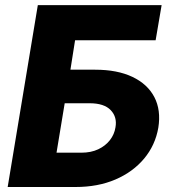

<svg xmlns="http://www.w3.org/2000/svg" viewBox="-20 -748 692 768"><path d="M10.7 0 131.3 -727.5H626.5L602.5 -586.9H280.3L261.7 -469.2H360.8Q449.2 -469.2 509.8 -440.4Q570.3 -411.6 597.4 -359.6Q624.5 -307.6 613.3 -237.3Q601.1 -167 556.4 -113.5Q511.7 -60.1 441.7 -30Q371.6 0 282.2 0ZM206.1 -137.2H304.7Q344.2 -137.2 373 -150.9Q401.9 -164.6 419.7 -187.5Q437.5 -210.4 441.9 -238.8Q449.2 -279.8 422.9 -307.4Q396.5 -335 338.4 -335H238.8Z"/></svg>

Font: Inter 16pt ExtraBold
Style: Italic
Weight: 800
Italic angle: -9.3988°
Version: Version 4.001;git-66647c0bb